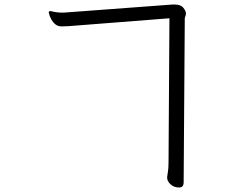

<svg xmlns="http://www.w3.org/2000/svg" viewBox="-20 -753 1040 851"><path d="M731 -672 283 -637Q268 -636 253 -636Q238 -636 227 -644Q204 -662 196 -697Q196 -704 204 -704Q230 -697 257 -697H262L745 -733H754Q781 -733 792.5 -718.5Q804 -704 804 -695Q804 -686 801.5 -680.5Q799 -675 799 -673L794 55Q794 78 774 78Q751 78 736 64Q721 50 721 36Q721 33 721 30Q721 27 724 10.5Q727 -6 727 -34Z"/></svg>

Font: LXGW WenKai Lite
Style: Regular
Weight: 400
Designer: LXGW / Fontworks Inc.
Foundry: LXGW / Fontworks Inc.
Version: Version 1.511; March 25, 2025